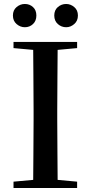

<svg xmlns="http://www.w3.org/2000/svg" viewBox="-20 -946 457 966"><path d="M48 0V-32L147 -41Q148 -105 148 -170Q149 -256 149 -342V-393Q149 -479 148 -565Q148 -630 147 -695L48 -704V-735H368V-704L270 -695Q269 -631 269 -565Q268 -479 268 -393V-343Q268 -257 269 -171Q269 -106 270 -41L368 -32V0ZM313 -809Q289 -809 271 -825Q253 -841 253 -868Q253 -895 271 -910.5Q289 -926 313 -926Q335 -926 353.5 -910.5Q372 -895 372 -868Q372 -841 353.5 -825Q335 -809 313 -809ZM105 -809Q82 -809 63.5 -825Q45 -841 45 -868Q45 -895 63.5 -910.5Q82 -926 105 -926Q129 -926 146 -910.5Q163 -895 163 -868Q163 -841 146 -825Q129 -809 105 -809Z"/></svg>

Font: Early Summer Mincho SemiBold
Style: Regular
Weight: 600
Designer: GuiWonder
Version: Version 1.002